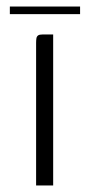

<svg xmlns="http://www.w3.org/2000/svg" viewBox="-20 -565 272 585"><path d="M90 0Q90 -108 90 -216.5Q90 -325 90 -434Q90 -443 91 -448.5Q92 -454 96 -457Q100 -460 110 -460H142V0ZM10 -522V-545H224V-522Z"/></svg>

Font: Genos Thin Light
Style: Regular
Weight: 300
Version: Version 1.010